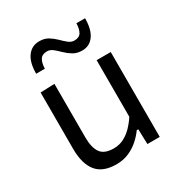

<svg xmlns="http://www.w3.org/2000/svg" viewBox="-174 -843 907 972"><g transform="rotate(-30 279.5 -357.0)"><path d="M225.6 10.9Q146.4 10.9 110 -34.6Q73.6 -80.1 73.6 -166.5Q73.6 -199.4 73.6 -223.7Q73.6 -248 73.6 -271.5Q73.6 -316 73.6 -353.2Q73.6 -390.3 73.6 -424.9Q73.6 -459.5 73.6 -496.2L156.1 -499.3Q156.1 -444.5 156.1 -391.5Q156.1 -338.4 156.1 -279.8V-186.2Q156.1 -126.8 177.5 -96.3Q198.8 -65.7 254.2 -65.7Q286 -65.7 312.6 -79.2Q339.2 -92.8 361.2 -115.3Q383.2 -137.9 401.1 -165.3V-279.8Q401.1 -338.4 401.1 -389.9Q401.1 -441.4 401.1 -496.2H483.6Q483.6 -441.4 483.6 -388.9Q483.6 -336.4 483.6 -271.5V-218.8Q483.6 -157.6 483.6 -106.4Q483.6 -55.3 483.6 0H411.5L408.7 -87.7H399.7Q383.9 -65.2 359.2 -42.4Q334.4 -19.7 301 -4.4Q267.6 10.9 225.6 10.9ZM363.4 -574.6Q333.4 -574.6 311.7 -587.6Q290 -600.5 272.6 -617.7Q255.2 -634.8 239.3 -647.8Q223.4 -660.7 205.4 -660.7Q176.8 -660.7 165.2 -642.3Q153.5 -623.8 152.3 -589.8H101.7Q101.7 -655.1 127.3 -689.9Q152.9 -724.6 197 -724.6Q226.7 -724.6 248.2 -711.6Q269.6 -698.6 286.7 -681.5Q303.8 -664.4 319.8 -651.4Q335.8 -638.4 354.2 -638.4Q382.5 -638.4 393.7 -657Q404.9 -675.5 405.9 -709.4H456.5Q456.5 -644.2 431.5 -609.4Q406.5 -574.6 363.4 -574.6Z"/></g></svg>

Font: Commissioner Thin
Style: Regular
Weight: 100
Designer: Kostas Bartsokas
Foundry: Kostas Bartsokas
Version: Version 1.001;gftools[0.9.23]